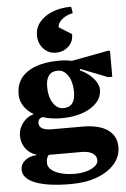

<svg xmlns="http://www.w3.org/2000/svg" viewBox="-68 -890 782 1188"><g transform="rotate(-5 323.0 -295.5)"><path d="M301 -160Q237 -160 185 -177Q156 -171 156 -142Q156 -97 238 -97H426Q527 -97 581.5 -59.5Q636 -22 636 48Q636 107 596 153Q556 199 486 225Q416 251 324 251Q181 251 104 221Q27 191 27 136Q27 102 55 79Q83 56 126 54V51Q84 38 59.5 4.5Q35 -29 35 -75Q35 -117 62.5 -153Q90 -189 132 -200Q93 -223 71 -256.5Q49 -290 49 -331Q49 -420 119.5 -468Q190 -516 320 -516Q358 -516 396 -508L630 -552L636 -546V-388H610L442 -454L439 -446Q490 -422 521.5 -386Q553 -350 553 -315Q553 -270 521 -235Q489 -200 432 -180Q375 -160 301 -160ZM318 -221Q392 -221 392 -315Q392 -377 367 -416Q342 -455 303 -455Q229 -455 229 -361Q229 -300 254 -260.5Q279 -221 318 -221ZM187 108Q187 144 234 167Q281 190 354 190Q415 190 457 169Q499 148 499 118Q499 91 474.5 75Q450 59 407 59H203Q187 72 187 108ZM420 -842 427 -802Q385 -793 358.5 -770.5Q332 -748 332 -722L411 -673V-667Q411 -625 379.5 -596Q348 -567 301 -567Q256 -567 225 -600.5Q194 -634 194 -683Q194 -730 223 -765.5Q252 -801 303 -821.5Q354 -842 420 -842Z"/></g></svg>

Font: Platypi ExtraBold
Style: Regular
Weight: 800
Designer: David Sargent
Foundry: Bolt Cutter Type
Version: Version 1.200; ttfautohint (v1.8.4.7-5d5b)